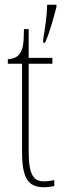

<svg xmlns="http://www.w3.org/2000/svg" viewBox="-20 -780 269 810"><path d="M162 -613V-600H170C189 -640 207 -708 218 -750V-760H179C178 -709 170 -662 162 -613ZM167 10C178 10 194 8 209 5V-20C192 -17 181 -15 165 -15C123 -15 101 -40 101 -140V-511H201V-536H101V-657H81C80 -610 80 -575 63 -553C54 -540 38 -532 13 -530V-511H73V-141C73 -26 99 10 167 10Z"/></svg>

Font: Noto Serif ExtraCondensed Thin
Style: Regular
Weight: 100
Width: 2
Designer: Monotype Design Team
Foundry: Monotype Imaging Inc.
Version: Version 2.013